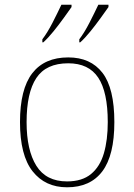

<svg xmlns="http://www.w3.org/2000/svg" viewBox="-20 -786 571 816"><path d="M265 10Q172 10 118.5 -58Q65 -126 65 -267Q65 -407 117 -474.5Q169 -542 270 -542Q365 -542 415.5 -476.5Q466 -411 466 -267Q466 -126 415 -58Q364 10 265 10ZM265 -15Q329 -15 367 -46.5Q405 -78 421.5 -134.5Q438 -191 438 -267Q438 -395 397.5 -456Q357 -517 270 -517Q176 -517 134.5 -454.5Q93 -392 93 -267Q93 -148 134.5 -81.5Q176 -15 265 -15ZM317 -619Q339 -648 360.5 -690Q382 -732 398 -766H441V-756Q429 -739 408.5 -710.5Q388 -682 365 -653.5Q342 -625 321 -606H317ZM160 -619Q182 -648 203.5 -690Q225 -732 241 -766H284V-756Q272 -739 251.5 -710.5Q231 -682 208 -653.5Q185 -625 164 -606H160Z"/></svg>

Font: Noto Serif Tamil Thin
Style: Italic
Weight: 100
Italic angle: -12°
Designer: Indian Type Foundry, Tom Grace, and the Monotype Design Team
Foundry: Monotype Imaging Inc.
Version: Version 2.003; ttfautohint (v1.8.4.7-5d5b)